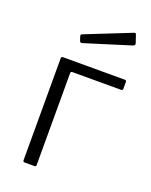

<svg xmlns="http://www.w3.org/2000/svg" viewBox="-142 -832 715 908"><g transform="rotate(20 215.5 -377.5)"><path d="M96 0Q88 0 88 -9V-522Q88 -530 96 -530H407Q416 -530 416 -522V-487Q416 -479 407 -479H162Q154 -479 154 -471V-8Q154 0 145 0ZM384 -749 397 -710Q401 -699 388 -695L160 -624Q155 -622 151.5 -623.5Q148 -625 146 -630L140 -649Q136 -659 143 -662L374 -754Q381 -757 384 -749Z"/></g></svg>

Font: Libre Franklin Light
Style: Regular
Weight: 300
Designer: Pablo Impallari, Rodrigo Fuenzalida, Nhung Nguyen
Foundry: Impallari Type
Version: Version 3.000